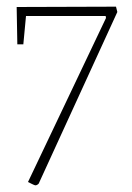

<svg xmlns="http://www.w3.org/2000/svg" viewBox="-20 -475 397 576"><path d="M86 81Q84 81 76 77Q68 73 64 71L298 -421L297 -427H58L50 -342H32L30 -454L328 -455L332 -439L96 76Q91 81 86 81Z"/></svg>

Font: Grenze Gotisch Thin
Style: Regular
Weight: 100
Designer: Renata Polastri
Foundry: Omnibus-Type
Version: Version 1.001